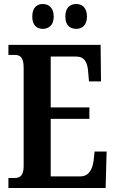

<svg xmlns="http://www.w3.org/2000/svg" viewBox="-20 -938 576 958"><path d="M361 -794C387 -794 414 -810 414 -855C414 -902 387 -918 361 -918C331 -918 306 -902 306 -855C306 -810 331 -794 361 -794ZM193 -794C221 -794 248 -810 248 -855C248 -902 221 -918 193 -918C166 -918 141 -902 141 -855C141 -810 166 -794 193 -794ZM22 0H507L512 -182H452L447 -136C441 -92 423 -58 381 -58H233V-345H426V-402H233V-656H359C402 -656 417 -626 420 -578L424 -532H484L482 -714H22V-664H53C77 -664 98 -656 98 -601V-108C98 -65 82 -50 54 -50H22Z"/></svg>

Font: Noto Serif Myanmar ExtraCondensed
Style: Bold
Weight: 700
Width: 2
Designer: Ben Mitchell and the Monotype Design Team
Foundry: Monotype Imaging Inc.
Version: Version 2.106